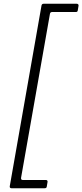

<svg xmlns="http://www.w3.org/2000/svg" viewBox="-20 -892 438 1022"><path d="M41 110Q36 110 33.5 107Q31 104 32 99L201 -863Q203 -872 212 -872H389Q393 -872 396 -869Q399 -866 398 -861L394 -837Q393 -828 384 -828H257Q248 -828 246 -819L92 55V57Q92 66 101 66H224Q229 66 231.5 69Q234 72 233 77L229 101Q228 110 218 110Z"/></svg>

Font: Open Sauce Two Light Italic
Style: Regular
Weight: 300
Italic angle: -10°
Designer: Alfredo Marco Pradil
Foundry: Creative Sauce Fz LLC
Version: Version 1.477